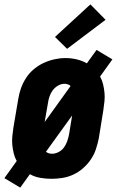

<svg xmlns="http://www.w3.org/2000/svg" viewBox="-28 -805 548 873"><path d="M64 48 -8 5 48 -73Q39 -89 34.5 -107.5Q30 -126 28 -145.5Q26 -165 28 -185Q30 -205 33 -225L55 -355Q59 -380 67.5 -404Q76 -428 90.5 -450.5Q105 -473 126 -490.5Q147 -508 171 -519Q195 -530 220 -535.5Q245 -541 270 -541Q296 -541 321 -535Q346 -529 367 -517L411 -578L483 -535L427 -457Q436 -441 440.5 -422.5Q445 -404 447 -384.5Q449 -365 447 -345Q445 -325 442 -305L421 -175Q416 -151 408 -126.5Q400 -102 385 -80Q370 -58 349.5 -40Q329 -22 305 -11Q281 0 256 4Q231 8 206 8Q180 8 154.5 3.5Q129 -1 108 -13ZM175 -250 293 -414Q288 -419 280.5 -421.5Q273 -424 265 -424Q250 -424 235.5 -415.5Q221 -407 211.5 -394Q202 -381 197 -366Q192 -351 190 -336ZM209 -106Q224 -106 239 -114Q254 -122 263.5 -135.5Q273 -149 278 -164Q283 -179 286 -194L300 -280L181 -115Q187 -110 194 -108Q201 -106 209 -106ZM277 -583 222 -637 383 -785 452 -715Z"/></svg>

Font: Iosevka Slab Heavy
Style: Italic
Weight: 900
Italic angle: -9°
Monospace: yes
Designer: Belleve Invis
Foundry: Belleve Invis
Version: Version 11.1.0; ttfautohint (v1.8.3)